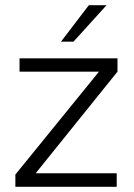

<svg xmlns="http://www.w3.org/2000/svg" viewBox="-20 -717 513 737"><path d="M39 -47 360 -442H55V-493H431V-442L117 -52H428V0H39ZM321 -697H389L262 -557H214Z"/></svg>

Font: Hanken Grotesk Light
Style: Regular
Weight: 300
Designer: Alfredo Marco Pradil
Foundry: Hanken Design Co.
Version: Version 3.014